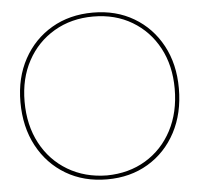

<svg xmlns="http://www.w3.org/2000/svg" viewBox="-52 -757 858 827"><g transform="rotate(-5 377.5 -343.5)"><path d="M379 17Q278 17 200.5 -29Q123 -75 79 -157Q35 -239 35 -347Q35 -452 79 -532.5Q123 -613 200.5 -658.5Q278 -704 379 -704Q479 -704 556 -658.5Q633 -613 676.5 -532.5Q720 -452 720 -347Q720 -239 676.5 -157Q633 -75 556 -29Q479 17 379 17ZM379 0Q474 -1 547 -45Q620 -89 661 -167Q702 -245 702 -347Q702 -447 661 -523.5Q620 -600 547 -643.5Q474 -687 379 -687Q284 -687 210 -643.5Q136 -600 94.5 -523.5Q53 -447 53 -347Q53 -245 94.5 -167Q136 -89 210 -45Q284 -1 379 0Z"/></g></svg>

Font: Grandiflora One
Style: Regular
Weight: 400
Designer: Haesung Cho
Foundry: JAMO
Version: Version 1.000; ttfautohint (v1.8.4.7-5d5b);gftools[0.9.28]